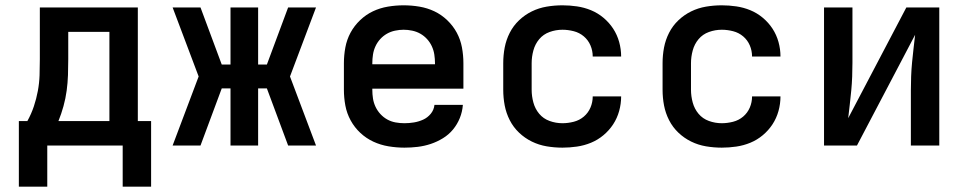

<svg xmlns="http://www.w3.org/2000/svg" viewBox="-20 -548 3640 723"><path d="M51 155V-92H83Q98 -119 107.5 -147.5Q117 -176 122.5 -205.5Q128 -235 129 -265Q130 -295 130 -325V-520H499V-92H549V155H442V0H158V155ZM200 -92H392V-428H237V-325Q237 -295 236 -265.5Q235 -236 231 -206.5Q227 -177 219 -148Q211 -119 200 -92Z M630 0 728 -260 630 -520H735L815 -305H848V-520H952V-305H985L1065 -520H1170L1072 -260L1170 0H1065L985 -215H952V0H848V-215H815L735 0Z M1503 8Q1473 8 1443 3Q1413 -2 1386 -14.5Q1359 -27 1337 -47.5Q1315 -68 1300.5 -94.5Q1286 -121 1280.5 -150.5Q1275 -180 1275 -210V-310Q1275 -340 1280.5 -369.5Q1286 -399 1300 -425Q1314 -451 1336 -472Q1358 -493 1384.5 -505.5Q1411 -518 1440.5 -523Q1470 -528 1500 -528Q1530 -528 1559.5 -523Q1589 -518 1615.5 -505.5Q1642 -493 1664 -472Q1686 -451 1700 -425Q1714 -399 1719.5 -369.5Q1725 -340 1725 -310V-214H1382V-210Q1382 -193 1384.5 -177Q1387 -161 1394 -146Q1401 -131 1412.5 -118.5Q1424 -106 1438.5 -98Q1453 -90 1469.5 -87Q1486 -84 1503 -84Q1521 -84 1539 -87Q1557 -90 1573.5 -97.5Q1590 -105 1602 -119.5Q1614 -134 1616 -153H1723Q1721 -127 1711.5 -103.5Q1702 -80 1686 -60.5Q1670 -41 1648 -27.5Q1626 -14 1602 -6Q1578 2 1553 5Q1528 8 1503 8ZM1618 -306V-310Q1618 -326 1615.5 -342.5Q1613 -359 1606 -374Q1599 -389 1588 -401Q1577 -413 1563 -421Q1549 -429 1532.5 -432.5Q1516 -436 1500 -436Q1484 -436 1467.5 -432.5Q1451 -429 1437 -421Q1423 -413 1412 -401Q1401 -389 1394 -374Q1387 -359 1384.5 -342.5Q1382 -326 1382 -310V-306Z M2098 8Q2068 8 2038.5 3Q2009 -2 1982.5 -15Q1956 -28 1934.5 -48.5Q1913 -69 1899.5 -95.5Q1886 -122 1880.5 -151Q1875 -180 1875 -210V-310Q1875 -340 1880.5 -369Q1886 -398 1899.5 -424.5Q1913 -451 1934.5 -471.5Q1956 -492 1982.5 -505Q2009 -518 2038.5 -523Q2068 -528 2098 -528Q2125 -528 2152.5 -524Q2180 -520 2205.5 -509.5Q2231 -499 2252.5 -481Q2274 -463 2289 -440Q2304 -417 2311.5 -390Q2319 -363 2319 -335Q2319 -335 2319 -335Q2319 -335 2319 -335H2212Q2212 -335 2212 -335Q2212 -335 2212 -335Q2212 -357 2203.5 -377Q2195 -397 2178.5 -411Q2162 -425 2140.5 -430.5Q2119 -436 2098 -436Q2073 -436 2049.5 -427.5Q2026 -419 2010.5 -400.5Q1995 -382 1988.5 -358Q1982 -334 1982 -310V-210Q1982 -186 1988.5 -162Q1995 -138 2010.5 -119.5Q2026 -101 2049.5 -92.5Q2073 -84 2098 -84Q2119 -84 2140.5 -89.5Q2162 -95 2178.5 -109Q2195 -123 2203.5 -143Q2212 -163 2212 -185Q2212 -185 2212 -185Q2212 -185 2212 -185H2319Q2319 -185 2319 -185Q2319 -185 2319 -185Q2319 -157 2311.5 -130Q2304 -103 2289 -80Q2274 -57 2252.5 -39Q2231 -21 2205.5 -10.5Q2180 0 2152.5 4Q2125 8 2098 8Z M2698 8Q2668 8 2638.5 3Q2609 -2 2582.5 -15Q2556 -28 2534.5 -48.5Q2513 -69 2499.5 -95.5Q2486 -122 2480.5 -151Q2475 -180 2475 -210V-310Q2475 -340 2480.5 -369Q2486 -398 2499.5 -424.5Q2513 -451 2534.5 -471.5Q2556 -492 2582.5 -505Q2609 -518 2638.5 -523Q2668 -528 2698 -528Q2725 -528 2752.5 -524Q2780 -520 2805.5 -509.5Q2831 -499 2852.5 -481Q2874 -463 2889 -440Q2904 -417 2911.5 -390Q2919 -363 2919 -335Q2919 -335 2919 -335Q2919 -335 2919 -335H2812Q2812 -335 2812 -335Q2812 -335 2812 -335Q2812 -357 2803.5 -377Q2795 -397 2778.5 -411Q2762 -425 2740.5 -430.5Q2719 -436 2698 -436Q2673 -436 2649.5 -427.5Q2626 -419 2610.5 -400.5Q2595 -382 2588.5 -358Q2582 -334 2582 -310V-210Q2582 -186 2588.5 -162Q2595 -138 2610.5 -119.5Q2626 -101 2649.5 -92.5Q2673 -84 2698 -84Q2719 -84 2740.5 -89.5Q2762 -95 2778.5 -109Q2795 -123 2803.5 -143Q2812 -163 2812 -185Q2812 -185 2812 -185Q2812 -185 2812 -185H2919Q2919 -185 2919 -185Q2919 -185 2919 -185Q2919 -157 2911.5 -130Q2904 -103 2889 -80Q2874 -57 2852.5 -39Q2831 -21 2805.5 -10.5Q2780 0 2752.5 4Q2725 8 2698 8Z M3083 0V-520H3190V-312Q3190 -286 3189 -259.5Q3188 -233 3185.5 -207Q3183 -181 3180 -155Q3177 -129 3174 -103L3393 -520H3517V0H3410V-208Q3410 -234 3411 -260.5Q3412 -287 3414.5 -313Q3417 -339 3420 -365Q3423 -391 3426 -417L3207 0Z"/></svg>

Font: Zed Mono Semibold Extended
Style: Regular
Weight: 600
Width: 7
Monospace: yes
Designer: Belleve Invis
Foundry: Belleve Invis
Version: Version 1.0.0; ttfautohint (v1.8.4)